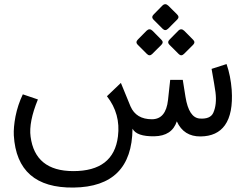

<svg xmlns="http://www.w3.org/2000/svg" viewBox="-20 -636 1138 895"><path d="M910.2 -83.5Q960 -79.6 974.1 -109.9Q991.7 -148.9 984.4 -206.5Q981 -232.4 966.3 -314.9L1036.1 -337.4Q1055.2 -282.2 1060.1 -217.3Q1067.4 -106.9 1028.3 -52.2Q991.7 -1 915.5 0Q836.4 1 804.2 -70.3Q781.7 -2 699.2 -0.7Q616.7 0.5 597.7 -36.1Q595.2 234.9 323.2 238.3Q59.1 241.7 44.4 -4.9Q42.5 -41.5 52.2 -93.3Q63 -147.5 86.4 -196.3L156.7 -172.4Q113.3 -66.9 122.6 1Q143.6 161.1 320.8 161.6Q509.8 162.1 529.8 0Q543 -105 478.5 -187.5L543.5 -249.5Q560.5 -209.5 588.4 -140.1Q614.7 -80.1 688 -80.1Q753.4 -80.1 763.2 -169.9L773.4 -263.7H832L844.7 -184.1Q860.4 -87.9 910.2 -83.5ZM765 -609.2 805.8 -568.5Q817.8 -556.5 806.3 -545L763.5 -502.1Q750.4 -489.6 738.4 -501.6L695.5 -544.4Q683.5 -556.5 697.1 -569.5L736.8 -609.8Q750.4 -623.3 765 -609.2ZM839.2 -492.2 880 -450.9Q892 -439.4 880.5 -427.4L837.6 -384.6Q824.6 -372 812.6 -384.6L769.7 -427.4Q757.7 -439.4 771.3 -452.5L811 -492.7Q824.6 -506.3 839.2 -492.2ZM691.4 -492.2 732.1 -450.9Q744.1 -439.4 732.6 -427.4L689.8 -384.6Q677.3 -372 664.7 -384.6L621.9 -427.4Q609.9 -439.4 623.4 -452.5L663.1 -492.7Q677.3 -506.3 691.4 -492.2Z"/></svg>

Font: Elshan
Style: Regular
Weight: 400
Foundry: DejaVu fonts team - Redesigned by Saber Rastikerdar (Samim font) - Edited by Jalil Hamdollahi
Version: Version 0.9.9; ttfautohint (v1.4.1.5-446e)